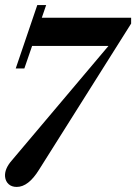

<svg xmlns="http://www.w3.org/2000/svg" viewBox="-29 -513 537 757"><path d="M67 -243H33L118 -493H153ZM118 -443H488V-420L125 156Q83 224 37 224Q17 224 5 213Q-7 202 -9 184Q-12 153 18 119L446 -388L420 -332H80Z"/></svg>

Font: Baskervville SemiBold
Style: Italic
Weight: 600
Italic angle: -18°
Version: Version 1.100